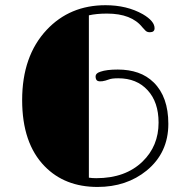

<svg xmlns="http://www.w3.org/2000/svg" viewBox="-20 -720 722 749"><path d="M535.6 -613.3Q493.2 -667 397.5 -667Q356.4 -667 326.7 -660.2V-26.9Q340.3 -24.9 355.5 -24.9Q469.2 -24.9 536.1 -89.8Q598.6 -150.4 598.6 -241.7Q598.6 -321.8 555.7 -368.2Q513.2 -414.6 441.4 -414.6Q416 -414.6 405.3 -410.2Q375 -398.9 361.3 -404.3Q355 -406.7 353.3 -416.5Q351.6 -426.3 356.9 -431.9Q362.3 -437.5 372.1 -440.4Q396 -448.7 439.5 -448.7Q482.9 -448.7 518.1 -436.5Q553.2 -424.3 579.6 -398.4Q636.7 -342.3 636.7 -236.8Q636.7 -124 552.2 -54.7Q473.6 9.3 360.4 9.3Q232.9 9.3 154.3 -71.3Q66.4 -161.1 66.4 -329.6Q66.4 -501.5 162.1 -603.5Q252.4 -699.7 391.6 -699.7Q475.1 -699.7 537.1 -664.6Q583 -637.7 583 -609.9Q583 -594.2 564.5 -594.2Q553.7 -594.2 547.4 -600.6Z"/></svg>

Font: Limelight
Style: Regular
Weight: 400
Designer: Nicole Fally
Foundry: Nicole Fally
Version: Version 1.002